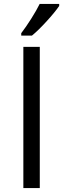

<svg xmlns="http://www.w3.org/2000/svg" viewBox="-20 -951 319 971"><path d="M98.1 0V-713.9H181.2V0ZM87.4 -783.2Q110.8 -813.5 137.9 -856.4Q165 -899.4 180.7 -931.2H279.3V-920.9Q257.8 -889.2 215.3 -842.8Q172.9 -796.4 141.6 -771H87.4Z"/></svg>

Font: Open Sans Y to K
Style: Regular
Weight: 400
Version: Version 1.10